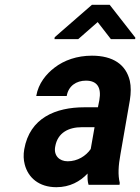

<svg xmlns="http://www.w3.org/2000/svg" viewBox="-20 -770 584 800"><path d="M482 -128 521 -352C526 -383 526 -410 521 -433C505 -501 451 -538 363 -538C301 -538 247 -519 207 -488C173 -462 140 -423 131 -370H258C265 -412 298 -434 338 -434C386 -434 403 -404 394 -353L388 -323H332C212 -323 104 -279 81 -148C77 -125 78 -104 83 -85C97 -30 142 10 215 10C271 10 314 -14 345 -47C344 -28 345 -13 349 0H478L479 -8C471 -41 473 -79 482 -128ZM210 -159C220 -218 267 -240 321 -240H374L358 -149C338 -120 303 -98 262 -98C227 -98 203 -122 210 -159ZM544 -613 437 -750H363L208 -615L207 -607H306L387 -678L442 -607H543Z"/></svg>

Font: Asimov
Style: NarIt
Weight: 500
Designer: Google
Version: Version 2.000980; 2014